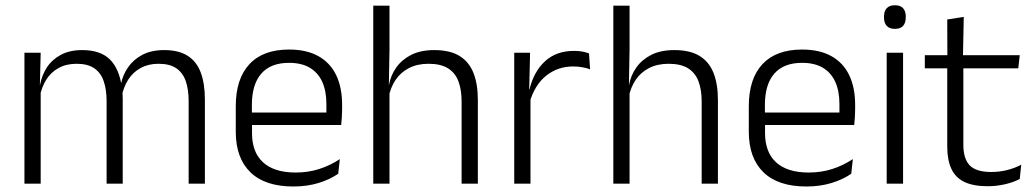

<svg xmlns="http://www.w3.org/2000/svg" viewBox="-20 -684 3851 715"><path d="M682.5 0V-307Q682.5 -350.5 671.8 -381.8Q661 -413 636.5 -429.8Q612 -446.5 570.5 -446.5Q532.5 -446.5 503.8 -430.8Q475 -415 457.5 -387.5Q440 -360 433.5 -325.5L422 -371H430.5Q437 -404.5 456.8 -433.2Q476.5 -462 510 -479.8Q543.5 -497.5 591.5 -497.5Q646 -497.5 679.5 -475.8Q713 -454 728 -412.8Q743 -371.5 743 -313.5V0ZM71 0V-487.5H131.5L128.5 -366.5L131.5 -363.5V0ZM377 0V-307Q377 -350 366.2 -381.5Q355.5 -413 331 -429.8Q306.5 -446.5 265.5 -446.5Q226.5 -446.5 197.8 -430.5Q169 -414.5 151.8 -386.5Q134.5 -358.5 128 -322.5L114.5 -367.5H129Q135.5 -403.5 154.5 -432.8Q173.5 -462 206.5 -479.8Q239.5 -497.5 286 -497.5Q353.5 -497.5 388.8 -463Q424 -428.5 433.5 -360.5Q435.5 -350 436.2 -338.8Q437 -327.5 437 -316V0Z M1072.5 10.5Q967 10.5 912.5 -42.5Q858 -95.5 858 -193.5V-288.5Q858 -390.5 908.8 -445Q959.5 -499.5 1056.5 -499.5Q1121.5 -499.5 1165.5 -475Q1209.5 -450.5 1231.8 -404.5Q1254 -358.5 1254 -294V-276.5Q1254 -262 1253 -247.5Q1252 -233 1250.5 -218.5H1194.5Q1195.5 -240.5 1195.5 -260.2Q1195.5 -280 1195.5 -296.5Q1195.5 -345.5 1179.8 -379.8Q1164 -414 1133.2 -432Q1102.5 -450 1056.5 -450Q988 -450 953 -409.8Q918 -369.5 918 -293.5V-246L918.5 -238V-187.5Q918.5 -154 928.2 -127Q938 -100 958.2 -80.8Q978.5 -61.5 1009.2 -51.5Q1040 -41.5 1081 -41.5Q1128.5 -41.5 1169.2 -54.8Q1210 -68 1245.5 -91.5L1239.5 -37Q1208.5 -15.5 1166 -2.5Q1123.5 10.5 1072.5 10.5ZM889.5 -218.5V-265H1237V-218.5Z M1699 0V-306Q1699 -349.5 1687.2 -381Q1675.5 -412.5 1648.5 -429.5Q1621.5 -446.5 1576 -446.5Q1534 -446.5 1503 -430.5Q1472 -414.5 1453.2 -386.5Q1434.5 -358.5 1427.5 -323L1412 -367.5H1428.5Q1435 -403.5 1455.8 -432.8Q1476.5 -462 1511.5 -479.8Q1546.5 -497.5 1597 -497.5Q1656 -497.5 1691.5 -475.5Q1727 -453.5 1743.2 -412.2Q1759.5 -371 1759.5 -312V0ZM1370 0V-663H1430.5V-501L1428 -361L1430.5 -356V0Z M1952 -301.5 1936.5 -348 1951.5 -350Q1967.5 -417 2009.5 -455.8Q2051.5 -494.5 2118 -494.5Q2135.5 -494.5 2149.5 -491.8Q2163.5 -489 2173.5 -485L2177.5 -426Q2165 -430.5 2149 -433.5Q2133 -436.5 2114 -436.5Q2057 -436.5 2014 -402.2Q1971 -368 1952 -301.5ZM1895 0V-487.5H1954L1950.5 -341L1955.5 -336V0Z M2593 0V-306Q2593 -349.5 2581.2 -381Q2569.5 -412.5 2542.5 -429.5Q2515.5 -446.5 2470 -446.5Q2428 -446.5 2397 -430.5Q2366 -414.5 2347.2 -386.5Q2328.5 -358.5 2321.5 -323L2306 -367.5H2322.5Q2329 -403.5 2349.8 -432.8Q2370.5 -462 2405.5 -479.8Q2440.5 -497.5 2491 -497.5Q2550 -497.5 2585.5 -475.5Q2621 -453.5 2637.2 -412.2Q2653.5 -371 2653.5 -312V0ZM2264 0V-663H2324.5V-501L2322 -361L2324.5 -356V0Z M2983 10.5Q2877.5 10.5 2823 -42.5Q2768.5 -95.5 2768.5 -193.5V-288.5Q2768.5 -390.5 2819.2 -445Q2870 -499.5 2967 -499.5Q3032 -499.5 3076 -475Q3120 -450.5 3142.2 -404.5Q3164.5 -358.5 3164.5 -294V-276.5Q3164.5 -262 3163.5 -247.5Q3162.5 -233 3161 -218.5H3105Q3106 -240.5 3106 -260.2Q3106 -280 3106 -296.5Q3106 -345.5 3090.2 -379.8Q3074.5 -414 3043.8 -432Q3013 -450 2967 -450Q2898.5 -450 2863.5 -409.8Q2828.5 -369.5 2828.5 -293.5V-246L2829 -238V-187.5Q2829 -154 2838.8 -127Q2848.5 -100 2868.8 -80.8Q2889 -61.5 2919.8 -51.5Q2950.5 -41.5 2991.5 -41.5Q3039 -41.5 3079.8 -54.8Q3120.5 -68 3156 -91.5L3150 -37Q3119 -15.5 3076.5 -2.5Q3034 10.5 2983 10.5ZM2800 -218.5V-265H3147.5V-218.5Z M3282 0V-487.5H3343V0ZM3312.5 -576.5Q3292.5 -576.5 3282.2 -587.5Q3272 -598.5 3272 -619V-622.5Q3272 -642.5 3282.2 -653.5Q3292.5 -664.5 3312.5 -664.5Q3333 -664.5 3343 -653.5Q3353 -642.5 3353 -622.5V-619Q3353 -598.5 3343 -587.5Q3333 -576.5 3312.5 -576.5Z M3658 9.5Q3604.5 9.5 3571.2 -6.5Q3538 -22.5 3522.8 -55.5Q3507.5 -88.5 3507.5 -137.5V-455.5H3567.5V-144.5Q3567.5 -93 3591.2 -68.2Q3615 -43.5 3671.5 -43.5Q3701.5 -43.5 3729.8 -50.5Q3758 -57.5 3783 -70.5L3777.5 -17.5Q3754 -5 3722.5 2.2Q3691 9.5 3658 9.5ZM3424 -429.5V-478.5H3777.5L3772 -429.5ZM3508 -471.5 3507.5 -611.5 3569 -621 3566 -471.5Z"/></svg>

Font: Anek Gujarati Light
Style: Regular
Weight: 300
Designer: Mrunmayee Ghaisas (Gujarati), Yesha Goshar (Latin)
Foundry: Ek Type
Version: Version 1.003